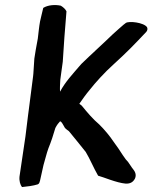

<svg xmlns="http://www.w3.org/2000/svg" viewBox="-20 -727 617 777"><path d="M142 -640C138 -618 136 -595 133 -571L131 -560C127 -537 122 -513 119 -490C117 -469 117 -449 115 -429L114 -419C108 -372 102 -325 96 -279C94 -269 94 -259 92 -248L83 -175L59 -13C57 5 62 21 69 30C90 28 114 25 133 19C140 16 140 9 142 4L156 -59C163 -82 168 -105 176 -127C187 -154 196 -181 204 -209C210 -221 218 -231 223 -236C230 -235 235 -222 243 -209C247 -205 253 -200 259 -196C284 -166 306 -138 327 -112C344 -84 359 -47 377 -16C397 -11 452 13 488 16C506 17 518 11 526 -4C533 -19 527 -32 519 -42C512 -50 507 -60 498 -72L489 -82C485 -87 481 -93 477 -99C466 -117 453 -135 440 -153C424 -177 404 -201 382 -223C356 -245 334 -271 312 -298C310 -301 303 -305 301 -307C315 -327 325 -342 346 -367C363 -389 404 -435 439 -466C494 -516 521 -544 572 -598C577 -604 578 -611 575 -617C562 -636 502 -643 489 -634C487 -633 485 -630 480 -627C470 -618 452 -603 436 -588C396 -549 352 -510 310 -469L302 -460C274 -427 245 -397 223 -356C222 -365 223 -392 224 -404C227 -429 231 -453 234 -477C238 -543 243 -612 249 -681C245 -690 236 -698 226 -704C203 -709 174 -707 155 -695C151 -677 146 -659 142 -640Z"/></svg>

Font: Vapor
Style: Obl
Weight: 400
Foundry: Cannot Into Space Fonts
Version: Version 0.179